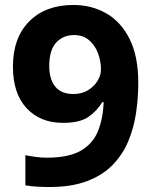

<svg xmlns="http://www.w3.org/2000/svg" viewBox="-20 -742 612 772"><path d="M536 -409Q536 -348 527 -287.5Q518 -227 495.5 -173.5Q473 -120 432.5 -78.5Q392 -37 329.5 -13.5Q267 10 178 10Q157 10 129 8.5Q101 7 82 3V-118Q102 -114 124 -111Q146 -108 168 -108Q257 -108 305.5 -136.5Q354 -165 374 -215Q394 -265 397 -331H391Q370 -296 335.5 -272Q301 -248 233 -248Q142 -248 87 -307Q32 -366 32 -474Q32 -590 97.5 -656Q163 -722 275 -722Q348 -722 407 -688.5Q466 -655 501 -585.5Q536 -516 536 -409ZM278 -601Q234 -601 206 -571Q178 -541 178 -476Q178 -424 202 -394Q226 -364 275 -364Q309 -364 333.5 -379Q358 -394 372 -416.5Q386 -439 386 -463Q386 -496 374 -528Q362 -560 338 -580.5Q314 -601 278 -601Z"/></svg>

Font: Noto Sans Kayah Li
Style: Bold
Weight: 700
Designer: Monotype Design Team, Sérgio Martins
Foundry: Monotype Imaging Inc.
Version: Version 2.002; ttfautohint (v1.8.4.7-5d5b)